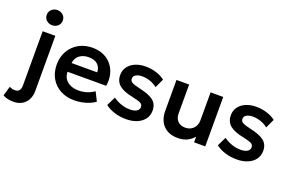

<svg xmlns="http://www.w3.org/2000/svg" viewBox="-180 -1169 2771 1825"><g transform="rotate(20 1205.0 -256.0)"><path d="M42 225Q7 225 -18.5 218.8Q-44 212.5 -67 200L-39 103.5Q-26.5 109.5 -14 113.2Q-1.5 117 15.5 117Q47 117 60.5 99.2Q74 81.5 74 47V-500H202V57.5Q202 108 182 145.8Q162 183.5 126 204.2Q90 225 42 225ZM138 -584Q105 -584 81 -605Q57 -626 57 -660.5Q57 -695 81 -716Q105 -737 138 -737Q171 -737 195 -716Q219 -695 219 -660.5Q219 -626 195 -605Q171 -584 138 -584Z M580.5 15Q499 15 437.5 -18.2Q376 -51.5 341.8 -111Q307.5 -170.5 307.5 -249.5Q307.5 -307.5 327.2 -356Q347 -404.5 383.2 -440.2Q419.5 -476 468.2 -495.5Q517 -515 575 -515Q638 -515 687.5 -492.8Q737 -470.5 769.8 -430.2Q802.5 -390 815.8 -336.2Q829 -282.5 819 -219H428Q427.5 -179.5 446.8 -150Q466 -120.5 501.8 -103.8Q537.5 -87 586 -87Q629 -87 668.5 -99.5Q708 -112 742 -136.5L787 -47Q763.5 -28 728.5 -14Q693.5 0 654.8 7.5Q616 15 580.5 15ZM435.5 -310H695Q693.5 -360.5 661.5 -389.2Q629.5 -418 572 -418Q515 -418 478 -389.2Q441 -360.5 435.5 -310Z M1104 14.5Q1039.5 14.5 984.2 -3Q929 -20.5 890.5 -51L935 -142Q972 -115.5 1016.5 -100Q1061 -84.5 1103.5 -84.5Q1148.5 -84.5 1173.5 -99.5Q1198.5 -114.5 1198.5 -141.5Q1198.5 -167 1176.5 -179Q1154.5 -191 1093.5 -204Q996.5 -223 952.5 -260.2Q908.5 -297.5 908.5 -363Q908.5 -409.5 934.2 -445Q960 -480.5 1005.2 -500.2Q1050.5 -520 1109.5 -520Q1167 -520 1218.2 -504Q1269.5 -488 1306.5 -459L1264 -367.5Q1244.5 -384 1219.5 -396Q1194.5 -408 1166.8 -414.5Q1139 -421 1112 -421Q1072.5 -421 1048.2 -407Q1024 -393 1024 -367.5Q1024 -342 1046.5 -329.8Q1069 -317.5 1128 -304Q1228 -282.5 1271 -247Q1314 -211.5 1314 -147.5Q1314 -98.5 1287.5 -62.2Q1261 -26 1213.8 -5.8Q1166.5 14.5 1104 14.5Z M1626.5 15Q1559 15 1514.8 -12Q1470.5 -39 1449 -84.2Q1427.5 -129.5 1427.5 -185.5V-500H1555.5V-207.5Q1555.5 -159.5 1583 -130.8Q1610.5 -102 1660.5 -102Q1692.5 -102 1718 -116.8Q1743.5 -131.5 1758 -157.5Q1772.5 -183.5 1772.5 -218V-500H1900.5V0H1787.5V-57Q1760 -24.5 1720.8 -4.8Q1681.5 15 1626.5 15Z M2223 14.5Q2158.5 14.5 2103.2 -3Q2048 -20.5 2009.5 -51L2054 -142Q2091 -115.5 2135.5 -100Q2180 -84.5 2222.5 -84.5Q2267.5 -84.5 2292.5 -99.5Q2317.5 -114.5 2317.5 -141.5Q2317.5 -167 2295.5 -179Q2273.5 -191 2212.5 -204Q2115.5 -223 2071.5 -260.2Q2027.5 -297.5 2027.5 -363Q2027.5 -409.5 2053.2 -445Q2079 -480.5 2124.2 -500.2Q2169.5 -520 2228.5 -520Q2286 -520 2337.2 -504Q2388.5 -488 2425.5 -459L2383 -367.5Q2363.5 -384 2338.5 -396Q2313.5 -408 2285.8 -414.5Q2258 -421 2231 -421Q2191.5 -421 2167.2 -407Q2143 -393 2143 -367.5Q2143 -342 2165.5 -329.8Q2188 -317.5 2247 -304Q2347 -282.5 2390 -247Q2433 -211.5 2433 -147.5Q2433 -98.5 2406.5 -62.2Q2380 -26 2332.8 -5.8Q2285.5 14.5 2223 14.5Z"/></g></svg>

Font: Geologica Cursive Medium
Style: Regular
Weight: 500
Designer: Sindre Bremnes, Frode Helland
Foundry: Monokrom Skriftforlag AS
Version: Version 1.010;gftools[0.9.28]